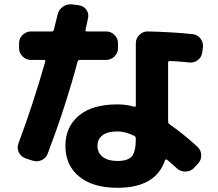

<svg xmlns="http://www.w3.org/2000/svg" viewBox="-20 -833 1040 916"><path d="M540 -65Q590 -65 609 -87Q628 -109 628 -172Q628 -182 620 -185Q578 -206 540 -206Q493 -206 469 -187.5Q445 -169 445 -137Q445 -104 470 -84.5Q495 -65 540 -65ZM790 -542Q782 -542 782 -534V-253Q782 -245 789 -240Q854 -195 922 -133Q939 -117 940 -93.5Q941 -70 925 -53L907 -33Q891 -16 867 -14.5Q843 -13 825 -29Q800 -52 777 -71Q775 -73 771.5 -72Q768 -71 767 -68Q723 63 540 63Q423 63 357.5 9Q292 -45 292 -137Q292 -228 356.5 -281.5Q421 -335 540 -335Q582 -335 620 -324Q628 -322 628 -330V-627Q628 -650 645.5 -667Q663 -684 686 -683Q809 -680 899 -670Q922 -668 936.5 -649Q951 -630 948 -607L945 -583Q942 -560 923.5 -546Q905 -532 882 -535Q842 -540 790 -542ZM101 -78Q79 -86 69.5 -106.5Q60 -127 68 -149Q136 -330 196 -539Q198 -547 190 -547H128Q105 -547 88 -563.5Q71 -580 71 -603V-627Q71 -650 88 -666.5Q105 -683 128 -683H227Q235 -683 237 -691Q249 -739 255 -764Q260 -787 280 -801Q300 -815 324 -812L356 -808Q379 -805 392 -786.5Q405 -768 400 -746Q398 -737 394 -718.5Q390 -700 388 -691Q386 -683 395 -683H486Q509 -683 526 -666.5Q543 -650 543 -627V-603Q543 -580 526 -563.5Q509 -547 486 -547H360Q352 -547 350 -538Q292 -322 208 -101Q200 -79 178.5 -69Q157 -59 134 -67Z"/></svg>

Font: Rounded Mplus 1c ExtraBold
Style: Regular
Weight: 800
Version: Version 1.059.20150529